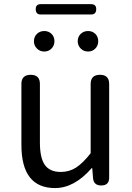

<svg xmlns="http://www.w3.org/2000/svg" viewBox="-20 -910 646 942"><path d="M515.6 -498V-38.1Q515.6 0 476.6 0Q439.5 0 436.5 -36.1L432.6 -85H429.7Q344.7 12.7 250 12.7Q85 12.7 85 -199.2V-498Q85 -543 130.9 -543Q175.8 -543 175.8 -498V-210Q175.8 -134.8 200.2 -100.6Q224.6 -66.4 278.3 -66.4Q319.3 -66.4 352.5 -87.4Q385.7 -108.4 424.8 -158.2V-498Q424.8 -543 470.7 -543Q515.6 -543 515.6 -498ZM232.9 -671.9Q218.8 -657.2 197.3 -657.2Q175.8 -657.2 161.1 -671.9Q146.5 -686.5 146.5 -708Q146.5 -729.5 161.1 -743.7Q175.8 -757.8 197.3 -757.8Q218.8 -757.8 232.9 -743.7Q247.1 -729.5 247.1 -708Q247.1 -686.5 232.9 -671.9ZM426.8 -838.9H179.7Q155.3 -838.9 155.3 -865.2Q155.3 -889.6 179.7 -889.6H426.8Q452.1 -889.6 452.1 -865.2Q452.1 -838.9 426.8 -838.9ZM447.8 -671.9Q433.6 -657.2 412.1 -657.2Q390.6 -657.2 376 -671.9Q361.3 -686.5 361.3 -708Q361.3 -729.5 376 -743.7Q390.6 -757.8 412.1 -757.8Q433.6 -757.8 447.8 -743.7Q461.9 -729.5 461.9 -708Q461.9 -686.5 447.8 -671.9Z"/></svg>

Font: GenSenMaruGothic TW TTF Regular
Style: Regular
Weight: 400
Version: Version 1.301